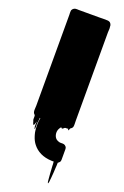

<svg xmlns="http://www.w3.org/2000/svg" viewBox="-196 -758 759 1172"><g transform="rotate(20 184.0 -171.5)"><path d="M240 13Q233 22 230 30Q224 46 228 63.5Q232 81 245 91Q249 94 253.5 95.5Q258 97 263 99Q268 99 271 100Q279 100 287 100Q295 100 302 105Q306 108 309 112Q311 115 312 118.5Q313 122 313 127V185Q313 190 313 194.5Q313 199 312 204Q308 212 308 211L302 217Q302 217 301.5 217Q301 217 301 218Q300 218 299.5 218.5Q299 219 298 219Q298 224 297 226Q297 227 297 235.5Q297 244 296 249Q295 267 294 286Q293 305 291 323Q290 325 290 331Q289 336 289 341.5Q289 347 287 352Q287 353 286.5 355.5Q286 358 284 358Q284 358 283.5 358Q283 358 283 357Q283 357 281 351Q280 346 280 341.5Q280 337 279 332L276 295Q275 283 274.5 270.5Q274 258 273 246Q273 242 273 238Q273 234 272 230V222H258Q215 220 184.5 205Q154 190 134 164Q126 154 120 142Q114 130 110 117L107 107L104 95Q103 92 103 89Q103 86 102 83Q101 75 100.5 67Q100 59 100 51Q100 44 100 38Q100 32 101 25Q102 21 102 17.5Q102 14 103 10L105 3L101 0Q100 9 99.5 18Q99 27 97 36Q97 42 97 53Q97 64 96.5 71Q96 78 93 73Q89 62 90 49.5Q91 37 90 26Q89 30 88.5 34.5Q88 39 86 43Q85 44 84.5 47Q84 50 82 52H81Q80 53 78 53Q78 52 77.5 52Q77 52 77 52Q75 52 75 47Q74 46 74 44.5Q74 43 73 42Q71 36 71 34Q71 34 70.5 34Q70 34 70 33Q66 24 67 14Q68 4 66 -5L60 -11Q60 -11 57 -16Q57 -17 56.5 -17.5Q56 -18 56 -19Q56 -20 55 -21Q53 -31 54 -41.5Q55 -52 55 -62V-653Q55 -659 54.5 -665.5Q54 -672 55 -678Q55 -680 56 -682V-683Q63 -697 78 -700Q83 -701 88 -700.5Q93 -700 98 -700H234Q242 -700 257.5 -700.5Q273 -701 286 -700Q292 -700 298 -697Q300 -697 303 -694Q311 -687 313 -675V-670Q315 -660 314 -650Q313 -640 313 -632V-58Q313 -48 313.5 -37.5Q314 -27 312 -18Q311 -17 310.5 -15Q310 -13 308 -11L305 -8Q303 -6 297 -2Q297 -1 296 0Q296 2 295 3Q295 5 293 9Q292 12 290 12Q288 11 288 9Q288 7 286 3Q285 3 284.5 3.5Q284 4 283 4Q280 5 277 4.5Q274 4 270 4Q268 4 267 5Q263 6 260.5 9Q258 12 255 14Q250 16 247 14Q246 13 245.5 11.5Q245 10 244 10Q243 10 241.5 11.5Q240 13 240 13Z"/></g></svg>

Font: Rubik Wet Paint
Style: Regular
Weight: 400
Designer: Hubert and Fischer, NaN
Foundry: Hubert and Fischer, NaN
Version: Version 2.200